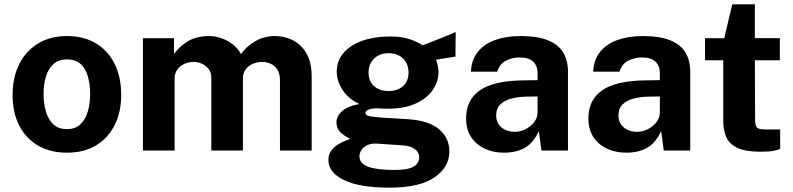

<svg xmlns="http://www.w3.org/2000/svg" viewBox="-20 -693 3652 884"><path d="M288 10Q212 10 155.8 -22.5Q99.5 -55 68.8 -114.5Q38 -174 38 -255.5Q38 -337 68.8 -398Q99.5 -459 155.8 -493Q212 -527 288.5 -527Q365 -527 421 -493.8Q477 -460.5 507.5 -399.5Q538 -338.5 538 -255.5Q538 -177.5 508.2 -117.8Q478.5 -58 422.8 -24Q367 10 288 10ZM288.5 -98.5Q327 -98.5 350.5 -121Q374 -143.5 384.5 -180.2Q395 -217 395 -260.5Q395 -301.5 385.5 -338Q376 -374.5 352.5 -397Q329 -419.5 288.5 -419.5Q250 -419.5 226.2 -398.2Q202.5 -377 191.5 -340.8Q180.5 -304.5 180.5 -260.5Q180.5 -220 190.5 -182.8Q200.5 -145.5 224 -122Q247.5 -98.5 288.5 -98.5Z M638 0V-517H781V-444Q804.5 -478 844.2 -502.5Q884 -527 944.5 -527Q971 -527 998.5 -517.5Q1026 -508 1050.2 -489.8Q1074.5 -471.5 1089.5 -444Q1114.5 -479.5 1155.2 -503.2Q1196 -527 1246 -527Q1275 -527 1304.8 -517.5Q1334.5 -508 1359.5 -486.5Q1384.5 -465 1399.8 -429.2Q1415 -393.5 1415 -341V0H1269V-323Q1269 -354 1256.8 -372.8Q1244.5 -391.5 1225.8 -399.8Q1207 -408 1186 -408Q1166.5 -408 1146.5 -400.2Q1126.5 -392.5 1112.5 -375.5Q1098.5 -358.5 1098.5 -331V0H953V-336Q953 -359.5 940.5 -375.5Q928 -391.5 909.2 -399.8Q890.5 -408 871 -408Q851 -408 831 -399.8Q811 -391.5 797.5 -374.2Q784 -357 784 -331V0Z M1773.5 171Q1635.5 171 1563.8 136Q1492 101 1492 44Q1492 17.5 1505.8 -0.5Q1519.5 -18.5 1538.2 -29.2Q1557 -40 1572.8 -45.8Q1588.5 -51.5 1592.5 -53.5Q1584.5 -58 1569.2 -66.8Q1554 -75.5 1541.5 -90.8Q1529 -106 1529 -130.5Q1529 -158 1555.2 -181.5Q1581.5 -205 1635 -214Q1584 -238 1557.2 -279Q1530.5 -320 1530.5 -363Q1530.5 -414 1562.5 -450.5Q1594.5 -487 1650 -506Q1705.5 -525 1775.5 -525Q1828.5 -525 1862.8 -513.8Q1897 -502.5 1926 -484.5Q1937.5 -489 1956.2 -496.2Q1975 -503.5 1997.2 -512.2Q2019.5 -521 2040.5 -529.8Q2061.5 -538.5 2078 -545.5L2077 -432.5L1988 -418Q1993 -404.5 1996 -389Q1999 -373.5 1999 -363.5Q1999 -318.5 1972.8 -279.5Q1946.5 -240.5 1894.5 -216.5Q1842.5 -192.5 1765 -192.5Q1756 -192.5 1740 -193Q1724 -193.5 1714 -194.5Q1685 -193 1673.8 -187Q1662.5 -181 1662.5 -173Q1662.5 -161 1685 -157.2Q1707.5 -153.5 1753 -150.5Q1769.5 -149.5 1798 -148Q1826.5 -146.5 1860.5 -144Q1955.5 -137.5 2002.2 -97.2Q2049 -57 2049 4Q2049 76.5 1980.2 123.8Q1911.5 171 1773.5 171ZM1797 89.5Q1857.5 89.5 1883.8 74.5Q1910 59.5 1910 31.5Q1910 8 1889.8 -6.8Q1869.5 -21.5 1831.5 -24L1713 -32Q1689.5 -33 1672 -25Q1654.5 -17 1644.8 -3Q1635 11 1635 27Q1635 59.5 1674.5 74.5Q1714 89.5 1797 89.5ZM1769.5 -274Q1811 -274 1836 -296.8Q1861 -319.5 1861 -358.5Q1861 -399 1836 -423.5Q1811 -448 1769.5 -448Q1728 -448 1702.5 -423.5Q1677 -399 1677 -358.5Q1677 -320 1701.8 -297Q1726.5 -274 1769.5 -274Z M2300.5 10Q2251.5 10 2211.8 -8.5Q2172 -27 2149 -62.2Q2126 -97.5 2126 -148Q2126 -233 2189.5 -277.2Q2253 -321.5 2390 -323L2455 -324V-355Q2455 -390.5 2434.2 -409.8Q2413.5 -429 2369.5 -428.5Q2338 -428 2309.2 -413.5Q2280.5 -399 2269.5 -363H2148Q2151 -419 2180.8 -455.2Q2210.5 -491.5 2261 -509.2Q2311.5 -527 2376.5 -527Q2455.5 -527 2503.5 -507.2Q2551.5 -487.5 2573.2 -450.8Q2595 -414 2595 -363.5V0H2473L2461 -89Q2434.5 -33 2394.8 -11.5Q2355 10 2300.5 10ZM2350 -86Q2369.5 -86 2388.2 -93.2Q2407 -100.5 2422 -112.8Q2437 -125 2445.8 -140.5Q2454.5 -156 2455 -172.5V-249L2402.5 -248Q2366 -247.5 2334.5 -239.2Q2303 -231 2283.8 -212.5Q2264.5 -194 2264.5 -162.5Q2264.5 -126.5 2289.2 -106.2Q2314 -86 2350 -86Z M2863.5 10Q2814.5 10 2774.8 -8.5Q2735 -27 2712 -62.2Q2689 -97.5 2689 -148Q2689 -233 2752.5 -277.2Q2816 -321.5 2953 -323L3018 -324V-355Q3018 -390.5 2997.2 -409.8Q2976.5 -429 2932.5 -428.5Q2901 -428 2872.2 -413.5Q2843.5 -399 2832.5 -363H2711Q2714 -419 2743.8 -455.2Q2773.5 -491.5 2824 -509.2Q2874.5 -527 2939.5 -527Q3018.5 -527 3066.5 -507.2Q3114.5 -487.5 3136.2 -450.8Q3158 -414 3158 -363.5V0H3036L3024 -89Q2997.5 -33 2957.8 -11.5Q2918 10 2863.5 10ZM2913 -86Q2932.5 -86 2951.2 -93.2Q2970 -100.5 2985 -112.8Q3000 -125 3008.8 -140.5Q3017.5 -156 3018 -172.5V-249L2965.5 -248Q2929 -247.5 2897.5 -239.2Q2866 -231 2846.8 -212.5Q2827.5 -194 2827.5 -162.5Q2827.5 -126.5 2852.2 -106.2Q2877 -86 2913 -86Z M3481.5 5.5Q3413 5.5 3375.8 -12Q3338.5 -29.5 3324.2 -61Q3310 -92.5 3310 -134V-415.5H3226V-517H3314.5L3351.5 -673H3455.5V-517.5H3570.5V-415.5H3455.5L3456.5 -140Q3456.5 -121 3461.2 -111.8Q3466 -102.5 3476.2 -99.8Q3486.5 -97 3502.5 -97H3572V-7Q3561.5 -2.5 3540.5 1.5Q3519.5 5.5 3481.5 5.5Z"/></svg>

Font: Public Sans Thin
Style: Bold
Weight: 700
Version: Version 2.001